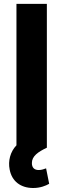

<svg xmlns="http://www.w3.org/2000/svg" viewBox="-20 -747 321 971"><path d="M217 -727.3H63.2V-12.1C31.6 20.6 20.2 67.5 28.8 110.1C39.8 170.1 84.9 203.8 147.7 203.8C183.9 203.8 211.3 192.5 228.7 182.5L213.1 104.4C203.5 107.6 191.8 112.9 175.8 112.9C153.1 112.9 141 100.1 141.3 77.4C141 43.3 172.2 21 217 0Z"/></svg>

Font: Karasuma Gothic
Style: Bold
Weight: 700
Designer: Rasmus Andersson / Ryoko Nishizuka
Foundry: Genbu
Version: Version 1.00